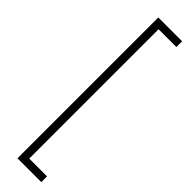

<svg xmlns="http://www.w3.org/2000/svg" viewBox="-349 -850 991 991"><g transform="rotate(45 147.0 -354.0)"><path d="M87 -868H261V-826H131V118H261V160H87Z"/></g></svg>

Font: Encode Sans Narrow
Style: ExtraLight
Weight: 200
Designer: Pablo Impallari, Andres Torresi
Foundry: Pablo Impallari, Andres Torresi
Version: Version 1.000; ttfautohint (v1.00) -l 8 -r 50 -G 200 -x 14 -